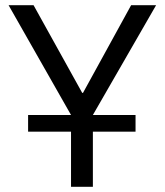

<svg xmlns="http://www.w3.org/2000/svg" viewBox="-20 -718 633 738"><path d="M253 0V-212H88V-276H253L13 -698H109L296 -361H299L484 -698H580L337 -276H501V-212H337V0Z"/></svg>

Font: Aneliza
Style: Regular
Weight: 400
Designer: Mike Abbink, Paul van der Laan, Pieter van Rosmalen
Foundry: Bold Monday
Version: Version 3.0